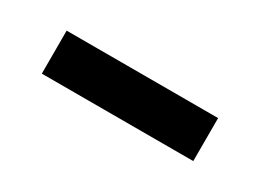

<svg xmlns="http://www.w3.org/2000/svg" viewBox="-21 -1036 472 348"><g transform="rotate(30 215.0 -862.0)"><path d="M373 -817H56V-907H373Z"/></g></svg>

Font: Shippori Mincho ExtraBold
Style: Regular
Weight: 800
Designer: FONTDASU
Foundry: FONTDASU / Google Inc. / but / Adobe
Version: Version 3.110; ttfautohint (v1.8.3)